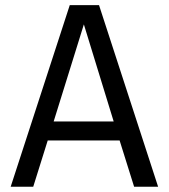

<svg xmlns="http://www.w3.org/2000/svg" viewBox="-20 -708 640 728"><path d="M433.5 -175.5H161L106 0H20.5L244.5 -688.5H355.5L579.5 0H488.5ZM183.5 -247.5H411L298 -615.5Z"/></svg>

Font: Fast_Mono
Style: Regular
Weight: 400
Monospace: yes
Designer: Carrois Corporate, Edenspiekermann AG, Nikita Prokopov
Foundry: Carrois Corporate, Edenspiekermann AG, Nikita Prokopov
Version: Version 5.002